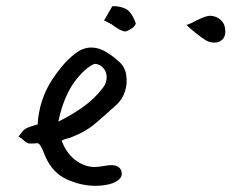

<svg xmlns="http://www.w3.org/2000/svg" viewBox="-20 -583 750 622"><path d="M289 19Q243 19 196.5 -2Q150 -23 127 -76Q116 -104 110.5 -112Q105 -120 99 -119Q93 -118 77 -118Q68 -118 59 -126.5Q50 -135 40 -141Q50 -154 55.5 -160Q61 -166 71 -170Q81 -174 102 -180Q104 -219 116 -256Q128 -293 149 -325Q164 -348 182.5 -370Q201 -392 223 -409Q237 -420 250 -424.5Q263 -429 276 -429Q299 -429 321.5 -416Q344 -403 366 -383Q385 -366 389 -339.5Q393 -313 385 -287.5Q377 -262 359 -245Q326 -215 292.5 -186Q259 -157 215 -140Q207 -136 197 -134Q187 -132 180 -127Q194 -88 223.5 -65Q253 -42 287 -42Q298 -42 314.5 -45Q331 -48 340 -48Q366 -48 373 -30Q378 -13 366 -2Q354 9 333 14Q312 19 289 19ZM169 -189Q215 -212 250.5 -237.5Q286 -263 313 -298Q326 -314 325.5 -334.5Q325 -355 308 -369Q293 -378 285 -375.5Q277 -373 261 -361Q224 -329 202 -286.5Q180 -244 169 -189ZM384 -481Q368 -484 342 -504L317 -517Q323 -526 329.5 -538Q336 -550 344 -563Q366 -564 386 -555Q406 -546 420 -507Q417 -497 404 -489Q391 -481 384 -481ZM675 -445Q659 -445 646.5 -452.5Q634 -460 609 -480Q611 -479 604.5 -484Q598 -489 584 -502Q593 -505 601.5 -509Q610 -513 617 -517Q648 -532 661 -532Q682 -531 696 -517.5Q710 -504 710 -481Q710 -464 700 -454.5Q690 -445 675 -445Z"/></svg>

Font: Mynerve
Style: Regular
Weight: 400
Designer: Carolina Short
Foundry: Carolina Short
Version: Version 1.000; ttfautohint (v1.8.4.7-5d5b)